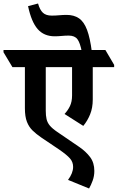

<svg xmlns="http://www.w3.org/2000/svg" viewBox="-78 -910 671 1095"><path d="M397 -192 290 -260Q309 -280 321 -305Q333 -330 333 -366V-527H183V-278Q183 -251 187.5 -231Q192 -211 206 -194Q220 -177 248 -158L374 -72Q412 -46 436 -14Q460 18 460 65Q460 94 450.5 120Q441 146 430 165L310 116Q339 77 339 42Q339 14 321 -6.5Q303 -27 261 -56L157 -126Q128 -146 107.5 -166Q87 -186 75.5 -215.5Q64 -245 64 -293V-527H-7L-58 -612V-625H523L573 -540V-527H451V-342Q451 -295 436 -258Q421 -221 397 -192ZM389 -613Q379 -666 363.5 -686.5Q348 -707 314 -707Q294 -707 273.5 -705Q253 -703 234 -703Q173 -703 137 -744Q101 -785 82 -875L139 -890Q149 -854 166.5 -837.5Q184 -821 217 -821Q239 -821 260 -823Q281 -825 302 -825Q344 -825 372.5 -805.5Q401 -786 418.5 -739.5Q436 -693 446 -613Z"/></svg>

Font: Noto Serif Devanagari SemiCondensed
Style: Bold
Weight: 700
Width: 4
Designer: Universal Thirst, Indian Type Foundry and the Monotype Design Team
Foundry: Monotype Imaging Inc.
Version: Version 2.004; ttfautohint (v1.8.4.7-5d5b)